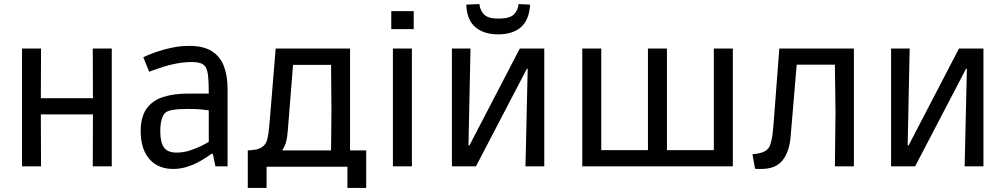

<svg xmlns="http://www.w3.org/2000/svg" viewBox="-20 -823 4973 950"><path d="M89 0V-583H183L182 -293L183 0ZM439 0 440 -289 439 -583H533V0ZM108 -257V-337H512V-257Z M835 13Q788 13 752 -8.5Q716 -30 696 -72Q676 -114 676 -173Q676 -244 705 -285Q734 -326 787 -343Q840 -360 911 -360H1013Q1013 -409 1010 -443.5Q1007 -478 995 -495Q985 -507 968.5 -511.5Q952 -516 931 -516Q892 -516 854.5 -509Q817 -502 786 -492Q755 -482 736.5 -475Q718 -468 718 -468L689 -540Q689 -540 708 -548.5Q727 -557 759.5 -568Q792 -579 832.5 -587.5Q873 -596 917 -596Q987 -596 1028.5 -569.5Q1070 -543 1088 -495Q1106 -447 1106 -383V0H1046L1033 -62H1027Q1018 -56 999.5 -43.5Q981 -31 956 -18Q931 -5 900 4Q869 13 835 13ZM853 -68Q888 -68 920 -78.5Q952 -89 977 -101.5Q1002 -114 1013 -121V-277Q1002 -279 976 -281.5Q950 -284 909 -284Q820 -284 799 -266Q787 -256 780 -232Q773 -208 773 -174Q773 -118 791.5 -93Q810 -68 853 -68Z M1206 107V-79Q1220 -79 1242.5 -82.5Q1265 -86 1280 -98Q1291 -106 1297.5 -120Q1304 -134 1308 -162.5Q1312 -191 1316 -242L1344 -583H1712V-79H1792V107H1699V2H1299V107ZM1404 -177Q1402 -146 1396 -122.5Q1390 -99 1376 -79H1618L1620 -283L1618 -502H1430Z M1924 0V-583H2018V0ZM1916 -679V-768H2027V-679Z M2216 0V-583H2308L2298 -104H2303L2552 -583H2673V0H2580L2591 -483H2587L2335 0ZM2445 -653Q2374 -653 2332 -688.5Q2290 -724 2287 -800L2352 -803Q2356 -769 2376.5 -750Q2397 -731 2445 -731Q2500 -731 2521 -750Q2542 -769 2546 -803L2603 -800Q2598 -723 2557 -688Q2516 -653 2445 -653Z M2861 0V-583H2955V0ZM2883 0V-80H3257V0ZM3186 0V-583H3280V0ZM3208 0V-80H3583V0ZM3512 0V-583H3606V0Z M3716 12 3703 -60Q3718 -61 3735.5 -64.5Q3753 -68 3767 -76Q3777 -82 3784.5 -93Q3792 -104 3798 -132Q3804 -160 3808 -216L3836 -583H4205V0H4111L4114 -269L4111 -503H3922L3892 -148Q3886 -72 3852 -29.5Q3818 13 3746 13Q3738 13 3730.5 13Q3723 13 3716 12Z M4389 0V-583H4481L4471 -104H4476L4725 -583H4846V0H4753L4764 -483H4760L4508 0Z"/></svg>

Font: Ruda Medium
Style: Regular
Weight: 500
Version: Version 2.001